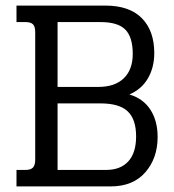

<svg xmlns="http://www.w3.org/2000/svg" viewBox="-20 -667 623 687"><path d="M39 -59H71Q90 -59 98 -67.5Q106 -76 106 -96V-552Q106 -572 98 -580Q90 -588 71 -588H39V-647H357Q443 -647 487.5 -602Q532 -557 532 -477Q532 -426 509.5 -387Q487 -348 443 -329Q493 -314 518.5 -274Q544 -234 544 -177Q544 -101 500 -50.5Q456 0 376 0H39ZM332 -356Q391 -356 423 -387Q455 -418 455 -474Q455 -534 428.5 -561Q402 -588 340 -588H186V-356ZM360 -59Q411 -59 439 -89.5Q467 -120 467 -179Q467 -240 437 -268.5Q407 -297 340 -297H186V-59Z"/></svg>

Font: Pridi Light
Style: Regular
Weight: 300
Designer: Katatrad Team
Foundry: CadsonDemak
Version: Version 1.003